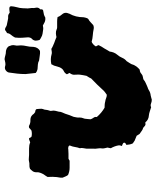

<svg xmlns="http://www.w3.org/2000/svg" viewBox="60 -730 701 862"><g transform="rotate(-90 411.0 -299.5)"><path d="M638 -599Q640 -591 638 -583.5Q636 -576 637 -569Q639 -551 635 -534Q631 -517 631 -500Q629 -480 613 -471Q602 -470 591.5 -472Q581 -474 570 -475Q561 -480 551.5 -480.5Q542 -481 531 -482Q521 -484 514 -490Q513 -501 511.5 -512.5Q510 -524 509 -536Q509 -555 511 -573.5Q513 -592 516 -611Q518 -619 525.5 -624.5Q533 -630 542 -628Q550 -625 559 -626.5Q568 -628 576 -630Q585 -629 593 -626.5Q601 -624 610 -624Q612 -624 614 -623.5Q616 -623 619 -622Q627 -620 634 -611Q635 -607 636 -604.5Q637 -602 638 -599ZM812 -588Q811 -581 809 -574.5Q807 -568 806 -562Q805 -555 804.5 -547.5Q804 -540 804 -532Q803 -528 804 -523Q805 -518 805 -513Q806 -509 805.5 -504Q805 -499 806 -494Q808 -487 807 -481Q806 -475 800 -470Q799 -469 799.5 -466Q800 -463 799 -461Q797 -457 795 -457Q790 -456 785 -455Q780 -454 775 -453Q771 -452 768 -450Q765 -448 762 -447Q751 -446 743 -449.5Q735 -453 727 -458Q722 -457 717 -456.5Q712 -456 707 -457Q699 -458 690 -459.5Q681 -461 673 -466Q670 -467 667.5 -469Q665 -471 662 -473Q660 -479 659.5 -484Q659 -489 659 -493Q661 -502 667 -507Q673 -512 674 -524Q673 -535 672 -551Q671 -567 673 -583Q678 -593 685 -601Q692 -609 693 -619Q698 -621 701.5 -624Q705 -627 708 -628Q712 -627 715 -627Q725 -620 734 -619Q742 -618 751 -615.5Q760 -613 768 -614Q773 -614 777 -612Q781 -610 785 -607Q789 -608 793 -608Q808 -610 811.5 -606Q815 -602 812 -588ZM783 -348Q782 -346 781.5 -344Q781 -342 780 -339Q764 -311 764 -275Q764 -272 762 -266Q760 -257 756 -254Q748 -250 741.5 -243.5Q735 -237 729 -232Q720 -228 711 -230Q697 -233 682.5 -234Q668 -235 654 -239Q651 -238 648.5 -236.5Q646 -235 644 -233Q639 -230 633 -220Q635 -217 636.5 -214Q638 -211 639 -208Q636 -201 632 -194.5Q628 -188 624 -182Q621 -176 617.5 -170.5Q614 -165 610 -158Q609 -149 605.5 -140Q602 -131 595 -123Q587 -114 582 -102Q577 -90 567 -82Q563 -75 558 -68Q553 -61 551 -53Q550 -49 547.5 -45.5Q545 -42 543 -38Q540 -34 537.5 -31.5Q535 -29 531 -25Q529 -23 526 -23Q517 -22 510.5 -16Q504 -10 496 -9Q492 -8 488.5 -7.5Q485 -7 483 -5Q476 1 467 4.5Q458 8 450 12Q447 13 444 14Q441 15 438 17Q426 25 413 26Q408 27 403 28.5Q398 30 394 31Q385 31 376.5 27.5Q368 24 360 28Q350 25 341.5 22Q333 19 324 18Q304 17 292 2Q286 2 284 3Q277 2 272.5 -3.5Q268 -9 261 -10Q255 -13 250 -17Q245 -21 240 -24Q238 -28 236 -30.5Q234 -33 232 -37Q227 -39 221 -41.5Q215 -44 210 -46Q207 -48 203.5 -50.5Q200 -53 198 -54Q194 -62 193 -68.5Q192 -75 191 -83Q193 -84 194.5 -85Q196 -86 198 -87Q204 -93 198 -98Q195 -100 192 -101Q189 -102 186 -103Q190 -112 188.5 -120Q187 -128 184 -136Q183 -140 180.5 -144.5Q178 -149 176 -153Q177 -158 177.5 -161Q178 -164 179 -168Q178 -173 176.5 -178.5Q175 -184 175 -190Q177 -201 175 -211.5Q173 -222 174 -232V-262Q175 -270 176.5 -277.5Q178 -285 176 -292Q180 -303 181.5 -313.5Q183 -324 187 -334Q190 -337 187 -340.5Q184 -344 179 -344Q178 -344 176.5 -344.5Q175 -345 173 -344Q162 -343 151 -343Q140 -343 129 -343Q126 -342 124 -340.5Q122 -339 120 -338Q104 -338 88 -338Q72 -338 56 -345Q52 -350 49.5 -356Q47 -362 44 -369Q43 -378 45 -386.5Q47 -395 47 -405Q48 -413 47.5 -421.5Q47 -430 47 -437Q50 -442 53 -446.5Q56 -451 59 -455Q63 -462 66 -470.5Q69 -479 68 -486Q68 -497 73 -504Q78 -511 84 -516Q92 -519 100.5 -518.5Q109 -518 116 -520Q123 -522 131 -521Q139 -520 146 -520H174Q181 -520 188 -519Q195 -518 202 -515Q206 -516 208 -517Q210 -518 213 -519Q219 -521 220.5 -520Q222 -519 225 -512L228 -509Q240 -506 255 -509Q258 -511 261 -513.5Q264 -516 268 -520Q270 -520 273 -520.5Q276 -521 277 -520Q289 -513 304 -514Q321 -514 331 -498Q332 -497 334 -496Q336 -495 337 -493Q338 -493 339.5 -492.5Q341 -492 343 -492Q352 -490 352 -484Q352 -477 353 -471Q354 -465 352 -458Q349 -452 348.5 -445Q348 -438 346 -432Q345 -429 344 -425.5Q343 -422 344 -419Q346 -410 344 -402Q342 -394 340 -386Q340 -379 337 -372Q334 -365 331 -358Q328 -348 324.5 -338.5Q321 -329 317 -320Q316 -314 314.5 -307Q313 -300 314 -294Q314 -288 313 -284Q312 -279 310 -274.5Q308 -270 308 -265Q307 -261 307 -255.5Q307 -250 306 -244Q308 -237 313 -230.5Q318 -224 316 -216Q335 -194 358 -181Q364 -181 371.5 -180.5Q379 -180 386 -178Q394 -177 401 -174Q408 -171 416 -171Q422 -175 428 -179.5Q434 -184 439 -190Q450 -202 461.5 -214Q473 -226 489 -241Q490 -244 493.5 -250Q497 -256 501 -262Q503 -270 504 -277Q505 -284 506 -290Q507 -297 506.5 -303.5Q506 -310 506 -316Q505 -327 514 -338Q513 -341 511.5 -343.5Q510 -346 508 -350Q513 -360 523 -364.5Q533 -369 539 -382Q541 -387 543 -394Q545 -401 547 -408Q549 -412 550.5 -414.5Q552 -417 553 -420Q577 -425 597 -419Q603 -417 609 -418Q615 -419 622 -420Q628 -416 635 -413Q642 -410 649 -407Q655 -405 661.5 -402.5Q668 -400 675 -397Q683 -399 692 -399.5Q701 -400 710 -396Q714 -394 718.5 -394Q723 -394 727 -394Q736 -394 745.5 -394Q755 -394 765 -392Q767 -385 771.5 -379Q776 -373 780 -368Q786 -359 783 -348Z"/></g></svg>

Font: Darumadrop One
Style: Regular
Weight: 400
Version: Version 1.000